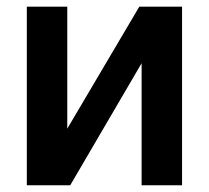

<svg xmlns="http://www.w3.org/2000/svg" viewBox="-20 -550 621 570"><path d="M393.6 -530.3H520.5V0H400.4V-362.3L188.5 0H59.6V-530.3H179.7V-168Z"/></svg>

Font: Pretendard JP SemiBold
Style: Regular
Weight: 600
Designer: Base glyphs from Inter by Rasmus Andersson; Hangeul glyphs from Noto Sans CJK(Source Han Sans) by Jang Soo-young and Kan
Foundry: Kil Hyung-jin
Version: Version 1.309